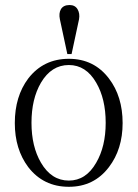

<svg xmlns="http://www.w3.org/2000/svg" viewBox="-20 -715 540 753"><path d="M250 -484.4Q150.4 -484.4 90.8 -407.2Q38.1 -336.9 38.1 -232.4Q38.1 -129.9 90.8 -59.6Q150.4 17.6 250 17.6Q348.6 17.6 407.2 -59.6Q460.9 -129.9 460.9 -232.4Q460.9 -336.9 407.2 -407.2Q348.6 -484.4 250 -484.4ZM250 -460Q317.4 -460 357.4 -390.6Q394.5 -327.1 394.5 -233.4Q394.5 -140.6 357.4 -77.1Q317.4 -6.8 250 -6.8Q181.6 -6.8 140.6 -77.1Q103.5 -140.6 103.5 -233.4Q103.5 -327.1 140.6 -390.6Q181.6 -460 250 -460ZM260.7 -502.9 290 -639.6Q293.9 -662.1 284.2 -678.7Q274.4 -695.3 252.9 -695.3Q228.5 -695.3 218.8 -678.7Q210 -663.1 214.8 -639.6L244.1 -502.9Z"/></svg>

Font: BatangChe
Style: Regular
Weight: 400
Monospace: yes
Version: Version 2.21